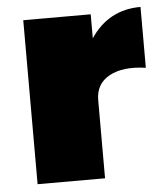

<svg xmlns="http://www.w3.org/2000/svg" viewBox="-45 -598 547 638"><g transform="rotate(-5 228.5 -278.5)"><path d="M280 -467Q340 -557 447 -557V-354Q371 -365 325.5 -340Q280 -315 280 -261V0H55V-547H280Z"/></g></svg>

Font: MontserratBlack
Style: Regular
Weight: 900
Designer: Julieta Ulanovsky
Foundry: Julieta Ulanovsky
Version: Version 4.000